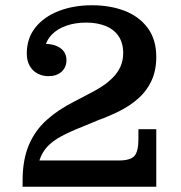

<svg xmlns="http://www.w3.org/2000/svg" viewBox="-20 -711 689 731"><path d="M66 -23Q66 -102 89.5 -158Q113 -214 157.5 -254Q202 -294 262 -324L323 -356Q347 -368 369 -382.5Q391 -397 409.5 -415.5Q428 -434 438.5 -457Q449 -480 449 -509L575 -494Q575 -443 557 -404Q539 -365 507.5 -337Q476 -309 436.5 -289Q397 -269 355 -254L295 -229Q249 -211 215 -193Q181 -175 160.5 -153Q140 -131 130 -100L66 0ZM66 0V-23L130 -100H575V0ZM432 -100Q477 -100 492 -117.5Q507 -135 507 -181V-219H575V-100ZM164 -421Q143 -421 124 -430.5Q105 -440 93.5 -459.5Q82 -479 82 -507Q82 -565 114.5 -606Q147 -647 203.5 -669Q260 -691 330 -691Q399 -691 454 -670Q509 -649 542 -605Q575 -561 575 -494L449 -509Q449 -548 431 -574Q413 -600 381 -612.5Q349 -625 309 -625Q266 -625 232 -613Q198 -601 176.5 -578.5Q155 -556 149 -522L144 -544Q185 -545 209 -528.5Q233 -512 233 -482Q233 -455 214.5 -438Q196 -421 164 -421Z"/></svg>

Font: Montagu Slab 120pt Medium
Style: Regular
Weight: 500
Designer: Florian Karsten
Foundry: Florian Karsten
Version: Version 1.000